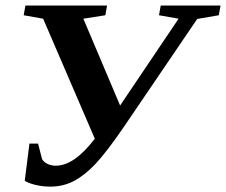

<svg xmlns="http://www.w3.org/2000/svg" viewBox="-20 -675 829 704"><path d="M66.9 -619.1 73.2 -654.8H372.6L366.2 -619.1L285.6 -606.4L420.4 -288.1L634.8 -606.4L563 -619.1L569.3 -654.8H788.6L782.2 -619.1L703.1 -605.5L434.6 -210.4Q370.6 -116.7 329.8 -73.7Q289.1 -30.8 249.8 -10.7Q210.4 9.3 165 9.3Q135.7 9.3 109.1 2.7Q82.5 -3.9 70.8 -12.2L87.9 -148.4H119.6L134.3 -91.3Q141.1 -80.1 155 -73.7Q168.9 -67.4 184.1 -67.4Q252.4 -67.4 327.6 -166.5L138.2 -606.4Z"/></svg>

Font: Tinos
Style: Bold Italic
Weight: 700
Italic angle: -16.333°
Designer: Steve Matteson
Foundry: Monotype Imaging Inc.
Version: Version 1.23